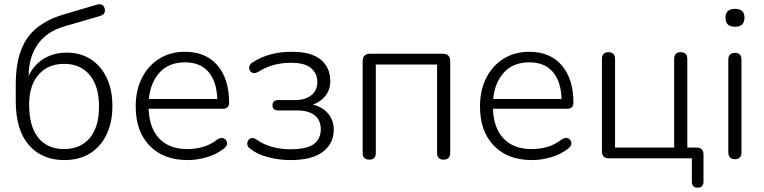

<svg xmlns="http://www.w3.org/2000/svg" viewBox="-20 -734 3542 890"><path d="M278 8Q174 8 113.5 -62Q53 -132 53 -265V-341Q53 -437 77.5 -501.5Q102 -566 151.5 -605.5Q201 -645 275 -667L428 -712Q458 -721 465 -695Q473 -668 441 -659L279 -612Q196 -588 154.5 -528Q113 -468 113 -383V-382Q136 -433 182.5 -461.5Q229 -490 289 -490Q353 -490 400.5 -459.5Q448 -429 474.5 -373.5Q501 -318 501 -242Q501 -166 473.5 -109.5Q446 -53 396.5 -22.5Q347 8 278 8ZM276 -43Q353 -43 396 -94Q439 -145 439 -241Q439 -334 396 -386Q353 -438 277 -438Q202 -438 158.5 -387.5Q115 -337 115 -250Q115 -148 157.5 -95.5Q200 -43 276 -43Z M850 8Q738 8 673.5 -58.5Q609 -125 609 -241Q609 -316 638 -373Q667 -430 718.5 -462Q770 -494 837 -494Q934 -494 988 -431Q1042 -368 1042 -258Q1042 -230 1014 -230H669Q672 -140 718.5 -91.5Q765 -43 848 -43Q885 -43 919.5 -52.5Q954 -62 987 -87Q1005 -99 1018 -92.5Q1031 -86 1032.5 -71.5Q1034 -57 1017 -45Q985 -19 939.5 -5.5Q894 8 850 8ZM838 -445Q762 -445 719.5 -397.5Q677 -350 670 -275H987Q985 -355 947 -400Q909 -445 838 -445Z M1326 8Q1274 8 1224 -5Q1174 -18 1142 -43Q1125 -54 1126 -69Q1127 -84 1139 -91.5Q1151 -99 1169 -87Q1201 -64 1242 -53Q1283 -42 1325 -42Q1402 -42 1434.5 -66Q1467 -90 1467 -135Q1467 -177 1438.5 -199.5Q1410 -222 1357 -222H1271Q1243 -222 1243 -246Q1243 -270 1271 -270H1348Q1394 -270 1422.5 -292Q1451 -314 1451 -354Q1451 -394 1421.5 -418.5Q1392 -443 1329 -443Q1243 -443 1179 -402Q1159 -390 1147 -398Q1135 -406 1135 -420.5Q1135 -435 1151 -445Q1226 -494 1333 -494Q1423 -494 1467 -457.5Q1511 -421 1511 -357Q1511 -319 1489 -290.5Q1467 -262 1430 -249Q1474 -239 1500.5 -208Q1527 -177 1527 -133Q1527 -69 1477 -30.5Q1427 8 1326 8Z M1692 6Q1661 6 1661 -25V-450Q1661 -485 1696 -485H2032Q2067 -485 2067 -450V-25Q2067 6 2036 6Q2006 6 2006 -25V-435H1722V-25Q1722 6 1692 6Z M2446 8Q2334 8 2269.5 -58.5Q2205 -125 2205 -241Q2205 -316 2234 -373Q2263 -430 2314.5 -462Q2366 -494 2433 -494Q2530 -494 2584 -431Q2638 -368 2638 -258Q2638 -230 2610 -230H2265Q2268 -140 2314.5 -91.5Q2361 -43 2444 -43Q2481 -43 2515.5 -52.5Q2550 -62 2583 -87Q2601 -99 2614 -92.5Q2627 -86 2628.5 -71.5Q2630 -57 2613 -45Q2581 -19 2535.5 -5.5Q2490 8 2446 8ZM2434 -445Q2358 -445 2315.5 -397.5Q2273 -350 2266 -275H2583Q2581 -355 2543 -400Q2505 -445 2434 -445Z M3214 136Q3187 136 3187 108V0H2804Q2770 0 2770 -33V-460Q2770 -492 2801 -492Q2831 -492 2831 -460V-50H3105V-460Q3105 -492 3135 -492Q3166 -492 3166 -460V-50H3208Q3241 -50 3241 -18V108Q3241 136 3214 136Z M3387 -610Q3343 -610 3343 -652Q3343 -693 3387 -693Q3431 -693 3431 -652Q3431 -610 3387 -610ZM3387 4Q3356 4 3356 -29V-457Q3356 -489 3387 -489Q3417 -489 3417 -457V-29Q3417 4 3387 4Z"/></svg>

Font: Nunito Light
Style: Regular
Weight: 300
Designer: Vernon Adams
Foundry: Vernon Adams
Version: Version 3.601; ttfautohint (v1.8.2.53-6de2)